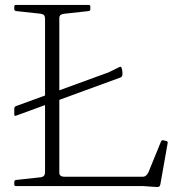

<svg xmlns="http://www.w3.org/2000/svg" viewBox="-20 -756 751 780"><path d="M45 -286Q38 -283 38 -291V-315Q38 -322 45 -325L421 -462L466 -484Q471 -487 474 -480Q476 -474 477 -466Q478 -458 477 -451Q476 -444 469 -441ZM163 0V-736H221V-54Q221 -46 226.5 -42Q232 -38 241 -38H559Q568 -38 573.5 -43Q579 -48 583 -56L634 -181Q637 -188 644 -186L656 -183Q663 -181 661 -174L632 -10Q631 -4 629 -0.5Q627 3 622 3.5Q617 4 605 3L563 0ZM45 0Q38 0 38 -7V-17Q38 -24 46 -25L147 -36Q156 -38 159.5 -43Q163 -48 163 -57V-220H221V0ZM38 -729Q38 -736 45 -736H340Q347 -736 347 -729V-719Q347 -712 340 -711L240 -700Q231 -699 226 -695Q221 -691 221 -682V-516H163V-679Q163 -689 159.5 -693.5Q156 -698 147 -700L46 -711Q38 -712 38 -719Z"/></svg>

Font: Hahmlet ExtraLight
Style: Regular
Weight: 250
Designer: Minjoo Ham & Mark Frömberg
Foundry: hypertype
Version: Version 1.002